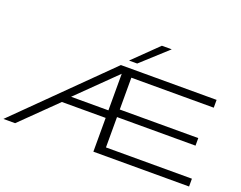

<svg xmlns="http://www.w3.org/2000/svg" viewBox="-140 -1214 1854 1480"><g transform="rotate(20 786.5 -474.0)"><path d="M1 0 710 -700H1495V-636H819V-375H1463V-313H819V-64H1524V0H739V-277H380L97 0ZM433 -339H739V-639ZM757 -754 956 -948H1037L824 -754Z"/></g></svg>

Font: Georama ExtraExtended Light
Style: Regular
Weight: 300
Width: 8
Designer: Jean-Baptiste Levee
Foundry: Production Type
Version: Version 1.000